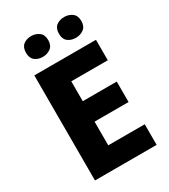

<svg xmlns="http://www.w3.org/2000/svg" viewBox="-221 -1027 993 1130"><g transform="rotate(-30 275.0 -462.0)"><path d="M500 0H81V-714H500V-575H252V-440H483V-301H252V-140H500ZM105 -853Q105 -890 126.5 -907Q148 -924 180 -924Q210 -924 233 -907Q256 -890 256 -853Q256 -817 233 -800Q210 -783 180 -783Q148 -783 126.5 -800Q105 -817 105 -853ZM329 -853Q329 -890 350.5 -907Q372 -924 405 -924Q435 -924 458 -907Q481 -890 481 -853Q481 -817 458 -800Q435 -783 405 -783Q372 -783 350.5 -800Q329 -817 329 -853Z"/></g></svg>

Font: Noto Sans Syriac ExtraBold
Style: Regular
Weight: 800
Designer: Patrick Giasson and the Monotype Design Team
Foundry: Monotype Imaging Inc.
Version: Version 3.000; ttfautohint (v1.8.4.7-5d5b)